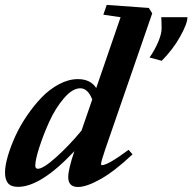

<svg xmlns="http://www.w3.org/2000/svg" viewBox="-31 -745 778 777"><path d="M42 11.2Q13.2 11.2 1.2 -3.9Q-10.7 -19 -10.7 -46.9Q-10.7 -74.2 0.5 -112.8Q11.7 -151.4 30.8 -193.4Q49.8 -235.4 78.1 -276.9Q106.4 -318.4 137.9 -351.1Q169.4 -383.8 208 -404.3Q246.6 -424.8 284.2 -424.8Q335.4 -424.8 358.4 -388.7L457 -675.3L387.2 -685.5L400.9 -725.1L571.3 -712.9L585 -690.9L394.5 -139.6Q377.9 -90.8 377.9 -80.6Q377.9 -76.7 381.8 -76.7Q405.8 -76.7 489.3 -138.7L505.4 -120.6Q433.1 -52.2 376.2 -20.3Q319.3 11.7 284.7 11.7Q245.1 11.7 245.1 -28.3Q245.1 -59.6 270 -133.3Q134.3 11.2 42 11.2ZM623.5 -499 574.2 -512.2Q594.7 -541.5 608.9 -574.5Q623 -607.4 623 -629.9Q623 -654.3 621.6 -675.3H727.5Q727.5 -649.9 698.5 -597.7Q669.4 -545.4 623.5 -499ZM111.8 -75.2Q111.8 -62 122.1 -62Q144 -62 195.8 -108.4Q247.6 -154.8 298.8 -216.3L342.3 -342.3Q324.7 -387.7 293.9 -387.7Q262.2 -387.7 227.5 -347.2Q192.9 -306.6 168.5 -252.7Q144 -198.7 127.9 -148.2Q111.8 -97.7 111.8 -75.2Z"/></svg>

Font: Elstob 18pt ExtraBold
Style: Italic
Weight: 800
Italic angle: -20°
Designer: Peter S. Baker
Version: Version 1.015